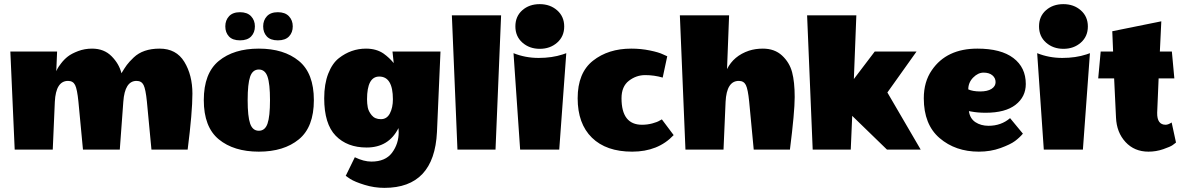

<svg xmlns="http://www.w3.org/2000/svg" viewBox="-20 -723 5734 928"><path d="M887 0H712L690 -232Q684 -292 674 -312Q664 -332 640 -332Q583 -332 576 -231L559 0H381L359 -232Q353 -292 343 -312Q333 -332 309 -332Q250 -332 245 -231L235 0H51L30 -474H256L252 -379Q254 -383 257.5 -390.5Q261 -398 275.5 -417Q290 -436 308 -450Q326 -464 357.5 -476Q389 -488 425 -488Q483 -488 519.5 -451Q556 -414 567 -369Q582 -394 593 -409Q604 -424 626 -445Q671 -488 751.5 -488Q832 -488 871 -424Q910 -360 910 -270.5Q910 -181 887 0Z M1037.5 -49.5Q965 -109 965 -239Q965 -369 1037.5 -428.5Q1110 -488 1231 -488Q1352 -488 1424.5 -428.5Q1497 -369 1497 -239Q1497 -109 1424.5 -49.5Q1352 10 1231 10Q1110 10 1037.5 -49.5ZM1189 -352.5Q1177 -318 1177 -239Q1177 -160 1189 -125.5Q1201 -91 1231 -91Q1261 -91 1273 -125.5Q1285 -160 1285 -239Q1285 -318 1273 -352.5Q1261 -387 1231 -387Q1201 -387 1189 -352.5ZM1270 -644.5Q1288 -664 1323 -664Q1358 -664 1376.5 -644.5Q1395 -625 1395 -595.5Q1395 -566 1377 -547Q1359 -528 1323 -528Q1287 -528 1269.5 -547Q1252 -566 1252 -595.5Q1252 -625 1270 -644.5ZM1087 -644.5Q1105 -664 1140 -664Q1175 -664 1193.5 -644.5Q1212 -625 1212 -595.5Q1212 -566 1194 -547Q1176 -528 1140 -528Q1104 -528 1086.5 -547Q1069 -566 1069 -595.5Q1069 -625 1087 -644.5Z M1838 185Q1789 185 1742 170.5Q1695 156 1673 142L1651 127L1695 37Q1738 58 1775 58Q1843 58 1875 15Q1907 -28 1907 -84Q1907 -94 1906 -104Q1859 -10 1752 -10Q1658 -10 1602.5 -67Q1547 -124 1547 -248Q1547 -317 1566.5 -367Q1586 -417 1618 -442Q1677 -488 1749 -488Q1799 -488 1834 -464Q1863 -443 1883 -418L1877 -474H2109L2092 -85Q2079 185 1838 185ZM1813 -353Q1754 -353 1754 -243Q1754 -223 1757.5 -204Q1761 -185 1776.5 -166Q1792 -147 1821 -147Q1850 -147 1864.5 -175Q1879 -203 1879 -243Q1879 -353 1813 -353Z M2402 -649 2375 0H2191L2164 -649Z M2700 -460 2717 -466 2683 0H2494L2462 -466Q2519 -443 2583.5 -443Q2648 -443 2700 -460ZM2589 -487Q2539 -487 2505 -517Q2471 -547 2471 -595.5Q2471 -644 2504.5 -673.5Q2538 -703 2588.5 -703Q2639 -703 2673 -673Q2707 -643 2707 -595Q2707 -547 2673 -517Q2639 -487 2589 -487Z M3236 -70Q3161 10 3035.5 10Q2910 10 2841 -57.5Q2772 -125 2772 -248Q2772 -371 2846 -429.5Q2920 -488 3031 -488Q3078 -488 3121.5 -479Q3165 -470 3185 -460L3205 -451L3183 -348Q3142 -360 3098.5 -360Q3055 -360 3019.5 -332.5Q2984 -305 2984 -248Q2984 -120 3083 -120Q3109 -120 3133 -126.5Q3157 -133 3168 -140L3179 -146Z M3667 -488Q3724 -488 3760 -454.5Q3796 -421 3808.5 -374Q3821 -327 3821 -254Q3821 -181 3798 0H3623L3601 -232Q3595 -292 3585 -312Q3575 -332 3551 -332Q3492 -332 3487 -231L3477 0H3293L3266 -649H3504L3494 -389Q3526 -453 3600 -478Q3631 -488 3667 -488Z M4267 0Q4148 -115 4099 -163L4092 0H3908L3881 -649H4119L4107 -341L4208 -474H4410L4269 -276L4430 0Z M4711 10Q4598 10 4521.5 -55.5Q4445 -121 4445 -248Q4445 -328 4484 -384Q4555 -488 4704 -488Q4818 -488 4878 -442.5Q4938 -397 4938 -317Q4938 -255 4888.5 -216.5Q4839 -178 4744 -178Q4705 -178 4674 -184L4663 -186Q4668 -150 4694.5 -132.5Q4721 -115 4758 -115Q4819 -115 4862 -152L4924 -77Q4908 -58 4886 -41.5Q4864 -25 4816 -7.5Q4768 10 4711 10ZM4660 -291Q4682 -281 4717.5 -281Q4753 -281 4772.5 -293.5Q4792 -306 4792 -326Q4792 -346 4776.5 -359Q4761 -372 4734 -372Q4707 -372 4683.5 -348Q4660 -324 4660 -291Z M5231 -460 5248 -466 5214 0H5025L4993 -466Q5050 -443 5114.5 -443Q5179 -443 5231 -460ZM5120 -487Q5070 -487 5036 -517Q5002 -547 5002 -595.5Q5002 -644 5035.5 -673.5Q5069 -703 5119.5 -703Q5170 -703 5204 -673Q5238 -643 5238 -595Q5238 -547 5204 -517Q5170 -487 5120 -487Z M5573 -178Q5572 -120 5614 -120Q5626 -120 5643 -131L5664 -34Q5658 -29 5647.5 -21.5Q5637 -14 5602.5 -2Q5568 10 5531 10Q5463 10 5420 -36.5Q5377 -83 5374 -155L5365 -344H5288L5300 -474H5360L5356 -572L5593 -620L5586 -474H5644L5656 -344H5580Z"/></svg>

Font: Wendy One
Style: Regular
Weight: 400
Designer: Alejandro Inler
Foundry: Alejandro Inler
Version: 1.001